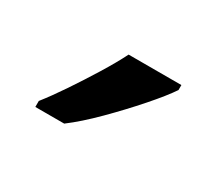

<svg xmlns="http://www.w3.org/2000/svg" viewBox="-48 -853 378 334"><g transform="rotate(30 140.5 -686.0)"><path d="M241 -756Q229 -738 204 -709.5Q179 -681 150.5 -652.5Q122 -624 98 -606H40V-618Q55 -637 72.5 -663Q90 -689 107 -716.5Q124 -744 135 -766H241Z"/></g></svg>

Font: Noto Sans Hatran
Style: Regular
Weight: 400
Designer: Monotype Design Team
Foundry: Monotype Imaging Inc.
Version: Version 2.001; ttfautohint (v1.8.4.7-5d5b)